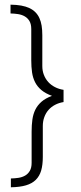

<svg xmlns="http://www.w3.org/2000/svg" viewBox="-20 -709 343 810"><path d="M24.4 -689.3V-652.2Q41.1 -651.9 56.8 -649.4Q72.4 -646.9 84.6 -639.8Q96.9 -632.7 104.4 -619.9Q111.9 -607.1 111.9 -586.1V-454.5Q111.9 -426.8 115.2 -403.8Q118.5 -380.9 128 -362.2Q137.4 -343.6 154.6 -329.1Q171.8 -314.6 199.3 -304.6Q171.8 -294.5 155.1 -279.8Q138.3 -265.1 129 -246.3Q119.8 -227.5 116.6 -204.3Q113.4 -181.2 113.4 -153.7V-22.2Q113.4 -1.2 105.9 11.6Q98.4 24.5 86.2 31.6Q73.9 38.7 58.3 41.2Q42.7 43.6 25.9 43.9V81.1Q63.6 80.5 89.4 72.9Q115.3 65.3 131.1 49.6Q146.9 33.9 153.8 10.1Q160.6 -13.8 160.6 -46.9V-177.6Q160.6 -197.9 167 -215.1Q173.3 -232.4 184.8 -245.4Q196.3 -258.4 212.4 -266.8Q228.5 -275.3 248.1 -278.4V-330Q228.1 -333.1 211.8 -341.6Q195.4 -350 183.6 -363Q171.8 -376 165.2 -393Q158.5 -410 158.5 -430.6V-560.7Q158.5 -582.8 155.6 -600.9Q152.6 -619 146.1 -633Q139.6 -647.1 129.2 -657.5Q118.8 -668 103.9 -675Q89.1 -681.9 69.4 -685.5Q49.6 -689 24.4 -689.3Z"/></svg>

Font: SaysetthaMai Thin
Style: Regular
Weight: 100
Designer: John M. Durdin
Foundry: Lao Script for Windows
Version: Version 1.101